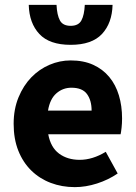

<svg xmlns="http://www.w3.org/2000/svg" viewBox="-20 -756 558 788"><path d="M287 12Q234 12 188 -5.5Q142 -23 108 -56.5Q74 -90 55 -138Q36 -186 36 -248Q36 -308 56 -356.5Q76 -405 108.5 -438.5Q141 -472 183 -490Q225 -508 270 -508Q323 -508 362.5 -490Q402 -472 428.5 -440Q455 -408 468 -364.5Q481 -321 481 -270Q481 -250 479 -232Q477 -214 475 -205H178Q188 -151 222.5 -125.5Q257 -100 307 -100Q360 -100 414 -133L463 -44Q425 -18 378.5 -3Q332 12 287 12ZM177 -302H356Q356 -344 337 -370Q318 -396 273 -396Q238 -396 211.5 -373Q185 -350 177 -302ZM270 -572Q183 -572 141.5 -616.5Q100 -661 98 -736H212Q214 -694 226 -672Q238 -650 270 -650Q302 -650 314 -672Q326 -694 328 -736H442Q440 -661 398.5 -616.5Q357 -572 270 -572Z"/></svg>

Font: TT Toshiba Sans
Style: Bold
Weight: 700
Designer: Paul D. Hunt
Foundry: Toshiba Corporation
Version: Version 2.020;PS 2.000;hotconv 1.0.86;makeotf.lib2.5.63406